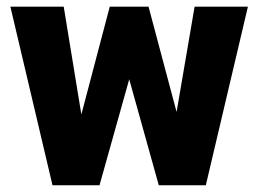

<svg xmlns="http://www.w3.org/2000/svg" viewBox="-20 -548 766 568"><path d="M502.4 -216.8 555.7 -528.3H713.4L588.9 0H449.7L362.3 -313.5L274.4 0H135.3L10.7 -528.3H168.5L220.7 -209.5L304.7 -528.3H419.4Z"/></svg>

Font: Roboto Black
Style: Regular
Weight: 900
Designer: Google
Version: Version 2.134; 2016